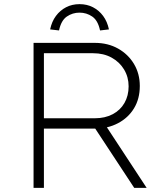

<svg xmlns="http://www.w3.org/2000/svg" viewBox="-20 -907 793 927"><path d="M142 0V-700H438Q501 -700 550 -672.5Q599 -645 627 -598Q655 -551 655 -492Q655 -430 627 -384Q599 -338 549.5 -312Q500 -286 438 -286H192V0ZM628 0 430 -301 474 -326 688 0ZM192 -336H438Q487 -336 524 -355.5Q561 -375 581 -410Q601 -445 601 -490Q601 -535 579 -571.5Q557 -608 518.5 -629Q480 -650 430 -650H192ZM265 -760 222 -765Q230 -803 250 -830Q270 -857 299 -872Q328 -887 364 -887Q400 -887 429 -872Q458 -857 478 -830Q498 -803 506 -765L463 -760Q453 -808 425.5 -827Q398 -846 364 -846Q330 -846 302.5 -827Q275 -808 265 -760Z"/></svg>

Font: Lexend Exa ExtraLight
Style: Regular
Weight: 250
Designer: Bonnie Shaver-Troup, Thomas Jockin
Foundry: Lexend
Version: Version 1.007